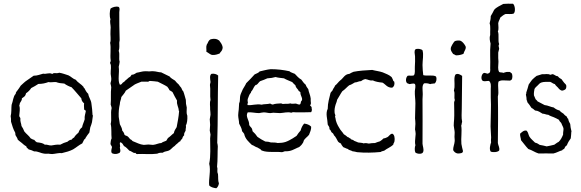

<svg xmlns="http://www.w3.org/2000/svg" viewBox="-20 -825 3107 1027"><path d="M475 -209C474 -231 472 -251 469 -271C467 -291 455 -303 452 -323C443 -331 437 -342 431 -354C427 -354 428 -358 427 -360C415 -375 396 -383 386 -398C370 -403 361 -415 346 -422C330 -427 315 -433 297 -436C289 -433 281 -433 270 -434C264 -435 265 -429 258 -430C243 -438 226 -427 211 -431C194 -427 181 -420 160 -420L124 -395C111 -387 102 -376 91 -367C85 -358 79 -348 73 -341C69 -336 64 -331 64 -323C50 -310 50 -283 42 -264C40 -245 42 -221 37 -204C39 -196 39 -185 39 -174C45 -154 51 -133 61 -116C63 -112 61 -104 64 -100C68 -93 73 -87 75 -78C84 -69 96 -62 105 -53C110 -49 115 -45 121 -42C121 -33 130 -32 133 -26C144 -23 154 -20 163 -15C182 -17 198 -5 217 -3C224 -2 232 -3 239 -3C246 -2 253 -1 259 -1C277 -2 293 -8 311 -6C333 -11 354 -17 371 -26C388 -36 402 -49 420 -58L428 -74C429 -81 437 -80 438 -88C444 -98 451 -107 458 -116L463 -144C466 -153 470 -161 472 -171L477 -207C477 -208 477 -209 475 -209ZM430 -241C430 -236 436 -237 438 -233C439 -233 439 -232 439 -231C437 -216 431 -205 433 -187C429 -172 422 -160 419 -144C410 -138 404 -128 400 -116C391 -108 382 -100 376 -89C370 -87 367 -83 363 -78C354 -77 347 -73 341 -67C327 -63 314 -58 302 -51C283 -53 270 -49 255 -47C241 -46 234 -53 220 -51C210 -60 194 -62 177 -64C172 -67 167 -71 163 -77C155 -78 151 -82 144 -85C135 -99 120 -109 110 -122C106 -133 101 -142 95 -151C94 -165 87 -174 89 -192C88 -198 83 -199 83 -206C84 -223 89 -244 83 -260C85 -264 85 -268 86 -272C89 -281 98 -286 97 -299C103 -303 109 -307 114 -312C115 -317 119 -320 119 -326C130 -333 140 -343 147 -354C161 -361 173 -368 185 -376C206 -376 223 -380 239 -386C252 -383 264 -387 280 -386C292 -381 308 -379 324 -378C332 -371 357 -359 362 -359C381 -340 397 -319 415 -299C416 -286 422 -279 430 -272C428 -260 430 -254 430 -241Z M623 -64C634 -62 638 -52 643 -44C655 -38 663 -28 672 -19C681 -17 687 -11 695 -8C697 -3 702 -11 705 -6C708 -5 708 0 714 -1C749 -3 785 2 821 -3C829 -7 838 -9 850 -8C860 -16 873 -15 884 -20C896 -26 903 -38 914 -44C918 -49 923 -53 928 -57C934 -61 936 -67 944 -69C946 -75 949 -79 954 -82C956 -89 959 -97 965 -101C963 -114 970 -118 973 -127C972 -139 977 -143 974 -153C981 -166 983 -185 982 -206C976 -219 979 -232 979 -250C975 -265 974 -274 974 -291C969 -307 966 -323 960 -337C954 -341 953 -350 949 -356C944 -361 940 -367 936 -373C929 -379 922 -386 916 -394C906 -401 894 -406 887 -416L842 -438C828 -438 814 -444 799 -444C792 -445 785 -443 777 -443C770 -443 763 -445 757 -444C741 -444 726 -438 711 -436C703 -432 697 -425 684 -425C680 -420 678 -413 670 -411L654 -397C648 -394 646 -386 638 -384C633 -380 631 -371 621 -372C608 -396 620 -435 615 -468C617 -476 619 -485 620 -495C614 -513 622 -533 615 -553C620 -567 618 -585 618 -597C618 -602 620 -606 620 -610C618 -661 618 -713 618 -760C618 -769 623 -780 615 -788C599 -793 582 -786 572 -780C566 -767 565 -737 571 -722C566 -708 572 -693 572 -678C572 -672 571 -666 571 -660C569 -637 575 -612 569 -596C575 -568 568 -533 572 -503C574 -495 568 -495 569 -487C578 -472 571 -451 572 -430C573 -419 576 -408 575 -399C575 -391 571 -384 571 -378C573 -372 574 -364 575 -358C571 -326 575 -295 572 -266C573 -259 577 -254 577 -246C570 -218 579 -188 572 -162C578 -139 574 -108 577 -85C573 -77 572 -67 571 -57C571 -48 578 -46 579 -38C577 -29 573 -17 577 -8C583 0 602 0 612 -4C614 -7 622 -5 621 -11C627 -15 622 -29 621 -36C626 -44 617 -57 623 -64ZM927 -287C924 -263 936 -253 936 -233C938 -233 938 -232 938 -231C936 -200 930 -173 925 -145C919 -135 912 -126 910 -113C899 -105 891 -95 880 -88C875 -84 873 -76 869 -72C860 -68 850 -66 843 -60C829 -60 814 -51 798 -50C790 -50 782 -52 774 -52C765 -52 757 -50 749 -50C728 -52 711 -62 695 -68C689 -69 686 -74 683 -77C673 -80 670 -91 662 -96C658 -99 651 -99 646 -104C644 -113 640 -120 634 -126C633 -140 626 -150 621 -161L615 -200C614 -225 616 -248 621 -268C621 -283 628 -292 629 -306C637 -317 647 -326 653 -340L692 -367C703 -377 721 -381 736 -388H768C776 -386 776 -393 783 -392C797 -391 812 -390 824 -388C841 -379 860 -371 875 -361C878 -355 884 -351 886 -343C891 -339 898 -337 903 -332C911 -317 918 -301 927 -287Z M1137 182C1145 176 1149 167 1151 156C1145 141 1148 123 1146 106C1141 97 1143 85 1143 76C1143 72 1141 70 1141 67C1145 30 1143 -11 1145 -42C1144 -48 1144 -56 1142 -61C1146 -189 1144 -295 1147 -421C1140 -428 1124 -433 1111 -430C1100 -422 1104 -403 1106 -387C1106 -381 1103 -377 1103 -370C1107 -347 1102 -313 1106 -290C1100 -273 1105 -255 1104 -239C1105 -230 1106 -220 1106 -211L1102 -187C1102 -177 1104 -168 1104 -157C1104 -147 1102 -137 1102 -127L1106 -105C1106 -99 1104 -92 1104 -85C1104 -39 1108 8 1099 51C1109 87 1095 132 1099 167C1107 176 1121 180 1137 182ZM1084 -548C1095 -543 1101 -535 1114 -531C1131 -530 1142 -534 1155 -539C1158 -546 1165 -550 1168 -558C1170 -562 1171 -567 1171 -573C1168 -589 1159 -599 1151 -610C1147 -609 1146 -613 1143 -614C1132 -619 1116 -618 1105 -614C1097 -610 1092 -598 1089 -591C1088 -589 1086 -588 1086 -586C1081 -574 1085 -564 1084 -548Z M1644 -225C1647 -229 1649 -234 1648 -243C1645 -244 1649 -253 1645 -254C1644 -258 1639 -257 1639 -263C1646 -269 1642 -277 1642 -285V-298C1640 -316 1631 -333 1629 -348C1624 -355 1618 -362 1615 -372C1606 -379 1599 -389 1592 -399C1577 -407 1568 -419 1557 -430C1547 -435 1535 -437 1528 -444C1496 -451 1463 -455 1428 -455C1407 -453 1388 -447 1369 -443C1363 -435 1352 -432 1342 -427C1327 -411 1313 -395 1297 -380C1292 -368 1285 -359 1279 -348C1275 -337 1268 -326 1265 -313C1263 -305 1264 -290 1262 -280C1262 -278 1259 -275 1259 -272L1257 -239C1256 -229 1254 -219 1254 -209C1254 -194 1259 -178 1259 -164C1265 -151 1273 -140 1275 -123C1279 -118 1283 -114 1286 -109C1292 -81 1310 -67 1327 -50C1338 -47 1345 -39 1357 -36C1361 -33 1366 -31 1371 -28C1376 -26 1377 -19 1383 -19C1410 -8 1455 -15 1487 -11C1494 -11 1498 -15 1505 -16C1536 -14 1553 -27 1574 -36C1584 -37 1604 -61 1604 -71C1610 -85 1624 -92 1633 -104C1638 -117 1646 -133 1644 -148C1635 -157 1623 -162 1607 -164C1598 -154 1592 -142 1588 -127C1580 -119 1573 -108 1566 -98C1558 -94 1552 -88 1546 -85C1534 -78 1522 -71 1508 -66C1496 -62 1481 -60 1465 -60C1455 -63 1443 -63 1429 -63C1420 -66 1411 -68 1399 -68C1384 -75 1370 -84 1357 -93C1350 -104 1341 -114 1331 -123C1330 -129 1329 -134 1327 -138C1323 -145 1315 -150 1313 -157C1314 -183 1291 -201 1305 -224C1325 -226 1345 -220 1366 -220C1374 -221 1383 -224 1391 -224C1403 -224 1415 -220 1426 -220C1431 -220 1436 -222 1442 -222C1454 -222 1466 -220 1478 -220C1498 -221 1519 -228 1538 -222C1546 -227 1555 -224 1565 -224C1591 -224 1618 -224 1644 -225ZM1590 -282C1589 -276 1588 -269 1584 -266C1574 -265 1569 -270 1562 -271C1550 -271 1542 -268 1533 -272C1521 -268 1511 -271 1495 -269C1489 -268 1488 -272 1483 -272C1468 -271 1452 -271 1440 -266C1432 -265 1431 -270 1424 -271C1411 -267 1392 -269 1379 -265C1354 -271 1326 -260 1305 -263C1301 -267 1306 -272 1306 -277C1304 -282 1304 -288 1305 -295C1310 -306 1313 -321 1322 -329C1322 -336 1328 -339 1331 -345C1334 -349 1335 -354 1338 -358C1340 -361 1343 -367 1347 -370C1349 -372 1351 -370 1353 -372C1359 -375 1365 -387 1372 -391C1386 -395 1398 -401 1410 -406C1427 -407 1441 -409 1454 -413C1467 -409 1484 -408 1499 -406C1512 -398 1528 -393 1543 -386C1548 -380 1554 -374 1560 -369C1562 -358 1569 -351 1576 -343C1577 -342 1576 -340 1577 -339C1579 -337 1585 -335 1587 -331C1585 -312 1606 -296 1590 -282Z M2078 -356C2088 -362 2092 -373 2089 -388C2089 -389 2085 -390 2084 -392L2081 -400C2078 -406 2076 -412 2073 -414C2061 -425 2043 -431 2027 -438C2010 -444 1989 -446 1971 -451C1936 -449 1901 -447 1871 -441C1863 -438 1856 -434 1849 -430C1823 -428 1817 -407 1800 -395C1790 -387 1783 -375 1772 -367C1770 -359 1764 -354 1761 -347C1759 -338 1751 -335 1748 -328C1742 -301 1733 -276 1733 -243C1720 -217 1732 -189 1733 -159C1736 -151 1744 -147 1742 -134C1748 -131 1750 -124 1753 -118C1759 -114 1764 -110 1766 -102C1776 -93 1781 -80 1788 -68C1792 -63 1798 -60 1804 -57C1806 -49 1812 -44 1816 -38C1825 -35 1832 -30 1841 -28C1846 -21 1859 -21 1865 -16C1875 -15 1882 -13 1890 -11C1932 -7 1975 -8 2016 -12C2021 -16 2028 -17 2035 -19C2050 -31 2071 -38 2084 -52C2083 -57 2089 -62 2090 -69C2093 -85 2090 -106 2078 -110C2064 -108 2061 -94 2049 -90C2044 -88 2040 -85 2032 -85C2026 -79 2019 -73 2012 -69C2003 -66 1994 -64 1986 -60C1974 -60 1963 -59 1953 -57C1945 -59 1934 -61 1925 -58C1917 -62 1905 -61 1895 -63C1889 -67 1881 -68 1874 -72C1870 -77 1862 -78 1857 -80L1856 -83C1852 -85 1846 -88 1845 -90C1842 -92 1838 -91 1837 -94C1831 -99 1826 -103 1819 -107C1812 -119 1801 -128 1794 -142C1785 -156 1776 -175 1774 -195C1773 -198 1772 -199 1772 -202C1772 -202 1774 -205 1774 -208L1770 -220C1768 -238 1771 -251 1775 -265C1778 -274 1782 -282 1783 -291C1793 -306 1801 -323 1811 -337C1825 -346 1835 -359 1848 -369C1860 -372 1868 -379 1878 -384C1891 -384 1897 -391 1911 -391C1917 -396 1925 -400 1934 -402C1949 -400 1958 -392 1974 -395C1988 -388 2006 -385 2026 -383C2043 -374 2051 -355 2078 -356Z M2306 -379C2314 -387 2318 -403 2312 -416C2295 -426 2266 -417 2244 -423C2242 -440 2240 -458 2240 -477C2240 -504 2247 -532 2240 -556C2234 -563 2212 -567 2202 -561C2194 -552 2199 -536 2200 -524C2201 -506 2200 -487 2199 -468C2198 -451 2202 -434 2194 -422C2183 -418 2172 -422 2161 -420C2151 -412 2147 -388 2159 -379C2162 -378 2164 -380 2166 -376C2175 -373 2188 -382 2199 -376C2205 -367 2200 -349 2199 -338C2198 -316 2202 -294 2202 -272C2202 -245 2200 -218 2200 -192C2201 -182 2202 -172 2202 -162C2202 -153 2200 -143 2200 -133C2201 -126 2203 -120 2203 -113C2204 -107 2202 -100 2202 -94C2201 -78 2198 -63 2202 -48C2198 -39 2197 -18 2202 -9C2212 -1 2241 2 2244 -14C2248 -27 2241 -43 2240 -56C2240 -136 2241 -219 2240 -294C2240 -306 2242 -318 2241 -329C2241 -346 2236 -366 2248 -379C2258 -381 2272 -379 2281 -375C2287 -378 2298 -377 2306 -379Z M2404 -22C2409 -13 2416 -6 2428 -4C2441 -4 2459 -5 2456 -19C2454 -28 2450 -41 2448 -55C2445 -86 2452 -125 2447 -153C2450 -158 2449 -167 2452 -173C2447 -197 2450 -220 2450 -244L2452 -419C2443 -425 2430 -434 2417 -427C2406 -413 2413 -381 2411 -358L2408 -340C2415 -325 2407 -305 2413 -290C2411 -286 2410 -282 2409 -277C2409 -247 2411 -213 2409 -186C2408 -174 2407 -164 2407 -153C2408 -140 2412 -127 2412 -115C2412 -108 2411 -100 2411 -93C2411 -85 2413 -77 2412 -69C2411 -53 2403 -38 2404 -22ZM2459 -537C2462 -551 2476 -565 2470 -578C2464 -589 2454 -603 2443 -607C2435 -610 2420 -608 2413 -605C2407 -600 2403 -592 2399 -586C2396 -578 2390 -573 2391 -561C2393 -550 2399 -544 2404 -536C2411 -535 2413 -530 2420 -529C2435 -529 2447 -532 2459 -537Z M2727 -752C2739 -761 2735 -797 2724 -805C2706 -806 2688 -805 2672 -804C2655 -794 2635 -787 2623 -772C2618 -760 2611 -750 2605 -739C2605 -724 2602 -712 2599 -700C2605 -684 2601 -658 2602 -638C2597 -624 2600 -606 2604 -592C2599 -546 2604 -507 2602 -460C2603 -448 2603 -435 2593 -433C2585 -426 2576 -440 2565 -433C2555 -426 2550 -400 2563 -392C2574 -388 2583 -393 2596 -392C2607 -382 2606 -366 2605 -351V-304C2608 -254 2604 -199 2604 -148C2604 -128 2607 -108 2607 -90C2607 -81 2605 -73 2607 -64C2602 -49 2596 -27 2605 -14C2618 -9 2643 -11 2650 -20C2654 -35 2645 -46 2643 -60C2644 -152 2645 -226 2643 -309C2650 -333 2641 -360 2646 -388C2659 -399 2680 -394 2702 -394C2711 -392 2712 -397 2717 -399C2722 -407 2722 -425 2717 -433C2714 -435 2710 -437 2708 -440C2703 -440 2696 -441 2689 -440C2682 -439 2677 -436 2672 -435C2667 -439 2655 -436 2650 -440C2641 -455 2646 -473 2646 -490C2647 -498 2645 -506 2645 -514V-544C2646 -551 2649 -557 2650 -564C2649 -575 2644 -580 2650 -589C2642 -607 2651 -640 2643 -657C2649 -669 2645 -686 2645 -701C2647 -713 2653 -720 2656 -731C2665 -738 2673 -746 2684 -750C2698 -751 2715 -748 2727 -752Z M2762 -110C2761 -96 2766 -88 2767 -75C2780 -60 2792 -42 2806 -28C2826 -22 2841 -10 2861 -4C2886 -4 2915 -5 2940 -4C2958 -8 2971 -17 2987 -21C2989 -25 2992 -27 2997 -28C2999 -32 3002 -35 3003 -40C3006 -44 3011 -45 3013 -50C3018 -63 3025 -74 3033 -85C3034 -99 3036 -108 3036 -121C3039 -121 3036 -123 3036 -126C3033 -137 3031 -148 3030 -162C3025 -170 3021 -179 3019 -190C3015 -192 3013 -195 3013 -200C3006 -205 2999 -210 2994 -217C2986 -222 2978 -227 2973 -234C2960 -237 2950 -243 2942 -250C2924 -253 2912 -261 2893 -263C2880 -269 2868 -277 2855 -283C2853 -288 2848 -290 2845 -294L2836 -315C2835 -328 2837 -339 2839 -349C2843 -357 2850 -362 2856 -368C2863 -375 2867 -381 2877 -384C2889 -388 2904 -387 2923 -387C2932 -384 2938 -377 2948 -375C2952 -367 2960 -362 2965 -356C2970 -349 2976 -343 2986 -340C2998 -342 3009 -346 3009 -360C3011 -373 3003 -376 2998 -382C2992 -388 2989 -395 2984 -401C2976 -405 2969 -410 2964 -417C2952 -418 2947 -425 2938 -428C2931 -429 2929 -425 2923 -425C2911 -432 2896 -427 2879 -428L2850 -419C2842 -412 2833 -406 2826 -398C2820 -391 2814 -381 2808 -373C2804 -358 2800 -344 2795 -330C2796 -325 2794 -323 2793 -319C2796 -308 2796 -301 2797 -289C2801 -287 2799 -282 2801 -278C2804 -273 2809 -269 2812 -264C2814 -262 2815 -259 2817 -256C2819 -254 2822 -252 2822 -248C2830 -245 2836 -239 2842 -234C2860 -233 2869 -224 2882 -217C2894 -217 2901 -211 2913 -211C2921 -205 2932 -202 2942 -198C2952 -194 2961 -189 2970 -184C2972 -174 2981 -172 2984 -163C2986 -155 2992 -148 2994 -138C2995 -128 2991 -117 2992 -105C2986 -90 2979 -76 2968 -66C2959 -62 2953 -56 2945 -51C2931 -48 2919 -44 2904 -42C2893 -45 2880 -48 2867 -50C2860 -55 2852 -60 2842 -62C2832 -73 2820 -81 2812 -94C2806 -104 2806 -117 2797 -126C2781 -130 2771 -117 2762 -110Z"/></svg>

Font: FuturaRener
Style: Light
Weight: 300
Designer: BSozoo
Foundry: BSozoo
Version: Version 1.0